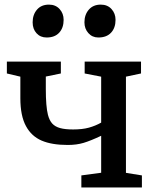

<svg xmlns="http://www.w3.org/2000/svg" viewBox="-20 -827 696 847"><path d="M69.8 -488.8 10.3 -502.9V-555.2H248.5V-502.9L182.1 -489.3V-434.6Q182.1 -357.4 191.4 -320.8Q197.8 -295.9 210.4 -282Q223.1 -268.1 245.1 -262Q267.1 -255.9 302.7 -255.9Q343.3 -255.9 372.3 -263.9Q401.4 -272 426.3 -286.1V-488.8L353.5 -502.9V-555.2H602.1V-502.9L535.6 -488.8V-64.5L606 -53.2V0H338.9V-53.2L426.3 -64.9V-228Q379.9 -206.1 348.9 -196.8Q317.9 -187.5 278.8 -187.5Q208.5 -187.5 163.6 -206.8Q118.7 -226.1 94.7 -270.5Q69.8 -315.9 69.8 -393.6ZM195.8 -806.6H196.3Q225.1 -806.6 242.9 -787.1Q260.7 -767.6 260.7 -739.3Q260.7 -704.1 241.2 -682.9Q221.7 -661.6 186 -661.6H185.5Q158.2 -661.6 141.1 -680.4Q124 -699.2 124 -728.5Q124 -762.2 143.1 -784.4Q162.1 -806.6 195.8 -806.6ZM424.3 -806.6H424.8Q454.1 -806.6 471.9 -787.1Q489.7 -767.6 489.7 -739.3Q489.7 -704.1 470 -682.9Q450.2 -661.6 414.1 -661.6H413.6Q387.2 -661.6 369.9 -680.9Q352.5 -700.2 352.5 -728.5Q352.5 -762.2 371.8 -784.4Q391.1 -806.6 424.3 -806.6Z"/></svg>

Font: Merriweather
Style: Regular
Weight: 400
Designer: Eben Sorkin
Foundry: Eben Sorkin
Version: Version 1.584; ttfautohint (v1.8.1)